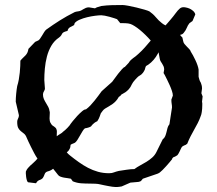

<svg xmlns="http://www.w3.org/2000/svg" viewBox="-20 -732 869 768"><path d="M48.8 -245.1Q48.8 -251.5 52.2 -257.6Q55.7 -263.7 55.7 -271L43 -325.2Q43 -339.4 44.7 -356.9Q46.4 -374.5 48.8 -387.7Q52.7 -399.9 55.2 -413.8Q57.6 -427.7 59.1 -441.7Q60.5 -455.6 61 -468Q61.5 -480.5 61.5 -489.3Q66.9 -496.1 72.3 -501Q77.6 -505.9 82 -510.5Q86.4 -515.1 89.4 -521.2Q92.3 -527.3 93.8 -536.6L120.6 -564.5L133.3 -570.3Q136.2 -571.8 140.1 -577.1Q144 -582.5 148.2 -589.6Q152.3 -596.7 156.5 -603.3Q160.6 -609.9 164.6 -613.3Q192.4 -633.3 219.5 -650.4Q246.6 -667.5 278.8 -683.6Q281.2 -684.1 283.7 -685.1Q286.1 -685.5 288.3 -686Q290.5 -686.5 292 -686.5Q299.8 -687.5 304.7 -690.2Q309.6 -692.9 314 -695.6Q318.4 -698.2 323.5 -700.4Q328.6 -702.6 335.9 -702.6L359.9 -698.7L367.2 -702.6L385.3 -708Q407.2 -710.9 428 -711.4Q448.7 -711.9 470.2 -711.9Q477.1 -711.9 492.9 -709Q508.8 -706.1 526.1 -701.9Q543.5 -697.8 558.1 -693.4Q572.8 -689 577.6 -686.5Q591.8 -676.8 603.3 -663.1Q614.7 -649.4 627.4 -639.6Q633.8 -634.3 642.1 -630.4Q645 -633.3 650.1 -639.4Q655.3 -645.5 661.4 -652.6Q667.5 -659.7 673.1 -666.7Q678.7 -673.8 682.6 -679.2Q690.9 -690.9 699.5 -698.2Q708 -705.6 723.6 -702.1Q731 -700.7 737.8 -697.8Q744.1 -695.3 751.7 -689Q759.3 -682.6 761.2 -674.3L750 -647.9Q749 -647 743.9 -643.6Q738.8 -640.1 737.8 -639.2Q731 -630.9 727.1 -620.6Q723.1 -610.4 714.8 -600.6Q711.9 -596.7 708.3 -595Q704.6 -593.3 700.2 -592.3Q703.1 -588.9 705.6 -585.9Q708 -583 709.5 -582L712.9 -566.9Q713.9 -561 718 -555.9Q722.2 -550.8 727.3 -545.7Q732.4 -540.5 737.1 -535.6Q741.7 -530.8 743.2 -525.4Q747.1 -519.5 752 -510.5Q756.8 -501.5 761.7 -491.2Q766.6 -481 770 -470.9Q773.4 -460.9 774.4 -453.6V-424.8Q776.4 -416.5 778.1 -411.6Q779.8 -406.7 783.2 -401.4Q785.2 -396 786.6 -390.9Q788.1 -385.7 788.1 -377.4Q788.1 -376.5 787.6 -374Q787.1 -371.6 786.9 -368.7Q786.6 -365.7 786.1 -363Q785.6 -360.4 785.6 -358.9L790.5 -346.2L788.1 -325.2Q789.1 -322.8 789.1 -319.3Q789.1 -315.9 789.1 -311.5Q789.1 -295.9 787.1 -283.9Q785.2 -272 783.2 -268.6Q777.8 -252.9 771 -239.7Q764.2 -226.6 756.8 -213.6Q749.5 -200.7 742.4 -187Q735.4 -173.3 729 -157.2Q726.1 -154.3 723.1 -152.8Q720.2 -151.4 717.3 -150.4Q714.4 -149.4 711.4 -147.5Q708.5 -145.5 706.1 -142.1Q704.6 -139.6 702.9 -135.7Q701.2 -131.8 699 -127.2Q696.8 -122.6 694.3 -118.2Q691.9 -113.8 689 -110.8L679.2 -105Q675.3 -105 671.6 -101.3Q668 -97.7 668 -94.7Q664.6 -90.3 658.2 -82.8Q651.9 -75.2 644.5 -67.1Q637.2 -59.1 630.4 -52.2Q623.5 -45.4 619.1 -42Q615.7 -40 613.3 -38.6Q610.8 -37.6 608.6 -36.6Q606.4 -35.6 605.5 -35.6L551.3 -17.1Q547.9 -13.2 546.4 -11Q544.9 -8.8 543.5 -7.8Q542 -6.8 540 -6.1Q538.1 -5.4 533.7 -4.4L501.5 -1.5L466.8 13.7Q462.4 14.6 458 15.1Q454.1 15.6 450 15.9Q445.8 16.1 441.9 16.1Q436.5 16.1 429 14.9Q421.4 13.7 413.1 12.2Q404.8 10.7 396.7 9Q388.7 7.3 382.3 5.9Q372.6 3.4 361.8 2.9Q351.1 2.4 340.3 2.4Q321.8 2.4 304.7 1.2Q287.6 0 271 -6.8L263.7 -17.1Q258.3 -18.6 251 -19.3Q243.7 -20 236.1 -21.5Q228.5 -22.9 221.9 -25.4Q215.3 -27.8 211.9 -32.7Q205.1 -41 200.7 -46.9Q196.3 -52.7 192.4 -57.1Q184.6 -49.8 169.4 -45.9Q161.1 -43 158.4 -34.9Q155.8 -26.9 150.9 -19.5Q145.5 -14.6 142.1 -13.4Q138.7 -12.2 136.2 -11.2Q133.8 -10.3 131.1 -8.1Q128.4 -5.9 124 1L92.3 -2.9Q89.4 -4.4 87.4 -11Q85.4 -17.6 84.5 -24.9Q83.5 -32.2 83.3 -38.6Q83 -44.9 83.5 -45.9Q86.9 -54.2 91.6 -59.6Q96.2 -64.9 101.1 -69.6Q106 -74.2 111.6 -78.9Q117.2 -83.5 123 -89.8L129.9 -97.7Q123 -107.4 116.5 -119.9Q109.9 -132.3 104 -144.3Q98.1 -156.2 93.5 -166Q88.9 -175.8 86.9 -180.7Q82.5 -192.4 75.9 -197.5Q69.3 -202.6 63.5 -207.3Q57.6 -211.9 53.2 -219.7Q48.8 -227.5 48.8 -245.1ZM151.9 -354Q151.9 -344.2 155.5 -335.9Q159.2 -327.6 164.1 -319.8Q168.9 -312 173.1 -304.2Q177.2 -296.4 178.2 -287.1Q179.2 -285.6 179.2 -281.2L178.2 -257.8Q178.2 -253.4 179.2 -248Q180.2 -242.7 184.1 -237.3Q187 -231.9 190.4 -229.7Q193.8 -227.5 197 -225.3Q200.2 -223.1 202.9 -220.2Q205.6 -217.3 207 -210.9L207.5 -206.1Q207.5 -202.6 207.3 -199.7Q207 -196.8 207 -190.9V-187Q213.9 -192.4 220.9 -196.3Q228 -200.2 232.9 -205.6Q235.8 -207.5 240.5 -211.7Q245.1 -215.8 249.8 -220.7Q254.4 -225.6 258.1 -230Q261.7 -234.4 262.7 -236.8Q263.7 -238.3 271.2 -247.8Q278.8 -257.3 288.8 -268.1Q298.8 -278.8 308.6 -287.1Q318.4 -295.4 323.7 -294.4Q333 -301.3 341.6 -310.3Q350.1 -319.3 357.9 -329.1Q365.7 -338.9 373 -348.6Q380.4 -358.4 386.7 -367.2L428.7 -404.8Q443.4 -425.3 452.6 -437Q461.9 -448.7 467.3 -454.6Q472.7 -460.4 475.1 -462.2Q477.5 -463.9 479.5 -464.4L494.6 -480.5Q499 -487.8 503.4 -491.9Q507.8 -496.1 512.5 -499.5Q517.1 -502.9 522.2 -506.6Q527.3 -510.3 533.2 -516.1Q546.9 -528.3 559.1 -542Q571.3 -555.7 583 -569.8Q573.2 -581.1 562 -592Q550.8 -603 539.8 -612.1Q528.8 -621.1 518.8 -627.4Q508.8 -633.8 501.5 -636.2Q494.1 -638.7 481.4 -639.2Q468.8 -639.6 460.9 -639.6L448.2 -655.3Q444.8 -656.7 436.3 -659.4Q427.7 -662.1 418.2 -664.8Q408.7 -667.5 399.4 -669.2Q390.1 -670.9 385.3 -670.9Q375.5 -670.9 360.1 -668.9Q344.7 -667 328.6 -663.1Q312.5 -659.2 298.8 -653.3Q285.2 -647.5 278.8 -639.6L276.4 -631.8Q272.5 -628.9 268.3 -627.2Q264.2 -625.5 260.5 -623.3Q256.8 -621.1 254.2 -617.9Q251.5 -614.7 250 -608.4Q238.8 -605.5 234.6 -603Q230.5 -600.6 228.8 -597.7Q227.1 -594.7 225.1 -591.1Q223.1 -587.4 216.3 -582Q197.3 -569.3 185.5 -549.3Q173.8 -529.3 167.7 -505.9Q161.6 -482.4 159.4 -457.8Q157.2 -433.1 157.2 -412.1L159.7 -377.4Q159.7 -373 155.8 -366.9Q151.9 -360.8 151.9 -354ZM612.3 -519.5V-519L603.5 -504.4Q595.2 -492.2 584.5 -482.4Q573.7 -472.7 564 -467.8Q561.5 -462.9 560.8 -459.2Q560.1 -455.6 559.1 -453.1Q555.2 -445.3 551.8 -440.9Q548.3 -436.5 545.4 -434.1Q542.5 -431.6 540 -430.4Q537.6 -429.2 534.7 -427.2Q532.2 -425.3 528.3 -421.4Q524.4 -417.5 520.3 -412.8Q516.1 -408.2 512.7 -403.6Q509.3 -398.9 507.8 -395.5Q502 -382.3 495.1 -375Q488.3 -367.7 481.9 -363.3Q475.6 -358.9 470.7 -356.7Q465.8 -354.5 464.4 -352.5Q463.9 -350.6 460 -347.7Q456.1 -344.7 455.1 -344.2Q449.7 -334.5 443.6 -327.9Q437.5 -321.3 430.7 -316.4Q423.8 -311.5 416.3 -307.1Q408.7 -302.7 399.9 -297.4Q394 -293.5 390.6 -288.6Q387.2 -283.7 383.3 -278.8Q377.9 -262.7 374.8 -256.8Q371.6 -251 369.1 -247.1Q363.3 -244.6 358.9 -241.5Q354.5 -238.3 351.3 -235.1Q348.1 -231.9 346.4 -229.5Q344.7 -227.1 344.2 -226.6Q343.3 -225.6 339.8 -224.1Q336.4 -222.7 332.3 -221.4Q328.1 -220.2 324.5 -219.5Q320.8 -218.8 319.8 -218.8Q315.4 -215.8 310.3 -207.5Q305.2 -199.2 300 -189.9Q294.9 -180.7 289.6 -172.4Q284.2 -164.1 279.8 -161.1Q278.3 -160.2 275.1 -158.9Q272 -157.7 269 -156.5Q266.1 -155.3 264.2 -154.1Q262.2 -152.8 262.2 -151.9Q261.7 -147.9 261.5 -146Q261.2 -144 260.7 -141.6Q260.3 -140.1 260 -139.2Q259.8 -138.2 258.8 -137.2Q256.3 -131.8 253.4 -128.4Q250.5 -125 247.1 -122.6Q250 -119.1 253.2 -116Q256.3 -112.8 260.3 -109.9Q277.3 -96.2 295.2 -83.5Q313 -70.8 332 -60.8Q351.1 -50.8 372.1 -44.9Q393.1 -39.1 416.5 -39.1Q422.9 -39.1 427.2 -40Q431.6 -41 435.8 -42.5Q439.9 -43.9 444.3 -45.4Q448.7 -46.9 455.1 -48.3Q468.8 -50.3 486.1 -53Q503.4 -55.7 517.6 -55.7Q527.8 -63.5 540.5 -70.3Q553.2 -77.1 565.7 -84.7Q578.1 -92.3 588.6 -101.6Q599.1 -110.8 605.5 -123.5L630.9 -174.8Q637.7 -179.7 640.9 -187.5Q644 -195.3 646 -203.6Q647.9 -211.9 650.1 -220.2Q652.3 -228.5 657.7 -234.9L668 -302.2Q668 -310.1 666.7 -316.9Q665.5 -323.7 665.5 -333.5L671.4 -349.6Q671.4 -357.4 667.7 -368.4Q664.1 -379.4 658.9 -390.9Q653.8 -402.3 648.4 -413.3Q643.1 -424.3 639.2 -431.6L634.3 -439.9L636.7 -453.6Q636.7 -460.9 634.3 -466.6Q631.8 -472.2 628.9 -476.8Q626 -481.4 623 -486.1Q620.1 -490.7 619.1 -496.6L614.7 -520.5Q614.7 -520.5 613.8 -522.5Q612.3 -520 612.3 -519.5Z"/></svg>

Font: IM FELL English
Style: Regular
Weight: 400
Designer: Igino Marini
Foundry: Igino Marini
Version: 3.00